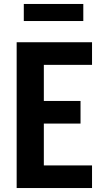

<svg xmlns="http://www.w3.org/2000/svg" viewBox="-20 -948 540 968"><path d="M64 0V-735H444V-621H201V-439H386V-325H201V-114H444V0ZM100 -842V-928H400V-842Z"/></svg>

Font: Iosevka Heavy
Style: Regular
Weight: 900
Monospace: yes
Designer: Belleve Invis
Foundry: Belleve Invis
Version: Version 32.5.0; ttfautohint (v1.8.4)